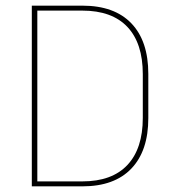

<svg xmlns="http://www.w3.org/2000/svg" viewBox="-20 -659 608 679"><path d="M102.5 0V-17.5H271Q376 -17.5 430.5 -75.5Q485 -133.5 485 -242V-397Q485 -506 430.5 -563.8Q376 -621.5 271 -621.5H101.5V-639H271.5Q384.5 -639 444.5 -576.5Q504.5 -514 504.5 -397.5V-241.5Q504.5 -125.5 444.5 -62.8Q384.5 0 271.5 0ZM92.5 0V-639H112V0Z"/></svg>

Font: Anek Gujarati Medium Thin
Style: Regular
Weight: 250
Version: Version 1.003